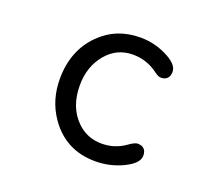

<svg xmlns="http://www.w3.org/2000/svg" viewBox="-126 -904 1251 1108"><g transform="rotate(20 500.0 -349.5)"><path d="M552.7 -623Q453.1 -623 388.7 -545.4Q323.2 -467.3 323.2 -351.6Q323.2 -219.7 401.9 -141.1Q464.8 -78.1 555.7 -78.1Q635.7 -78.1 699.2 -123.5Q735.4 -149.4 752.9 -149.4Q778.8 -149.4 792.7 -135.5Q806.6 -121.6 806.6 -95.7Q806.6 -58.1 758.8 -26.9Q744.1 -17.1 724.6 -7.8Q645.5 30.3 556.6 30.3Q372.1 30.3 270 -119.1Q202.1 -218.3 202.1 -347.7Q202.1 -521.5 311.5 -630.9Q411.1 -730.5 559.6 -730.5Q643.6 -730.5 720.2 -692.9Q799.8 -653.8 799.8 -607.4Q799.8 -580.6 785.6 -566.4Q772 -552.7 747.1 -552.7Q731.4 -552.7 706.5 -571.3Q637.7 -623 552.7 -623Z"/></g></svg>

Font: YuPearl-SemiBold
Style: SemiBold
Weight: 600
Designer: Max Yao
Foundry: Max-Everyday
Version: Version 1.011; ttfautohint (v1.8.3)